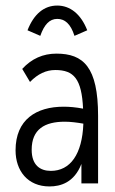

<svg xmlns="http://www.w3.org/2000/svg" viewBox="-20 -660 415 691"><path d="M125 -531C139 -571 158 -592 186 -592C213 -592 234 -575 248 -531L294 -551C271 -610 232 -640 186 -640C139 -640 102 -610 79 -551ZM158 11C198 11 247 -3 273 -70V0H333V-243C333 -419 280 -467 183 -467C135 -467 94 -449 60 -412L88 -365C116 -394 146 -408 179 -408C246 -408 274 -376 279 -269C253 -274 230 -276 209 -276C111 -276 36 -230 36 -119C36 -45 80 11 158 11ZM94 -121C94 -195 141 -222 213 -222C234 -222 257 -219 280 -215C276 -105 233 -45 163 -45C124 -45 94 -66 94 -121Z"/></svg>

Font: Inconsolata Condensed Thin
Style: Regular
Weight: 100
Width: 3
Monospace: yes
Designer: Raph Levien, Cyreal, Brenton Simpson
Foundry: Raph Levien, Cyreal, Google
Version: Version 3.100